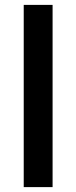

<svg xmlns="http://www.w3.org/2000/svg" viewBox="-20 -765 312 785"><path d="M77 0H195V-745H77Z"/></svg>

Font: Custom Plus Jakarta Sans SemiBold
Style: Regular
Weight: 600
Designer: Gumpita Rahayu & FullSphere
Foundry: Tokotype & FullSphere
Version: Version 1.001;hotconv 1.0.117;makeotfexe 2.5.65602